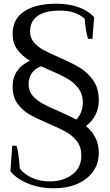

<svg xmlns="http://www.w3.org/2000/svg" viewBox="-20 -782 590 1034"><path d="M512 41Q512 100 480.5 143Q449 186 394.5 209Q340 232 271 232Q193 232 131 206.5Q69 181 36 140L46 3H69Q79 29 87 127Q113 158 154.5 176.5Q196 195 248 195Q319 195 368.5 158.5Q418 122 418 55Q418 10 394.5 -21Q371 -52 336 -71.5Q301 -91 242 -116Q177 -144 139 -165.5Q101 -187 74.5 -223.5Q48 -260 48 -315Q48 -365 72.5 -400Q97 -435 141 -455Q97 -482 72.5 -516Q48 -550 48 -599Q48 -680 110.5 -721Q173 -762 282 -762Q418 -762 487 -690L478 -573H454Q448 -592 443 -622.5Q438 -653 436 -681Q387 -725 304 -725Q224 -725 183 -696.5Q142 -668 142 -612Q142 -579 162 -555Q182 -531 211.5 -514.5Q241 -498 296 -474Q365 -444 408 -418.5Q451 -393 481.5 -350Q512 -307 512 -243Q512 -156 443 -103Q512 -46 512 41ZM297 -183Q305 -179 335.5 -165.5Q366 -152 391 -138Q426 -175 426 -230Q426 -276 401 -308Q376 -340 339.5 -360.5Q303 -381 242 -407L201 -425Q134 -399 134 -327Q134 -292 155.5 -267Q177 -242 209.5 -224Q242 -206 297 -183Z"/></svg>

Font: Trirong
Style: Regular
Weight: 400
Designer: Katatrad Team
Foundry: CadsonDemak
Version: Version 1.001